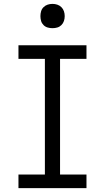

<svg xmlns="http://www.w3.org/2000/svg" viewBox="-20 -968 540 988"><path d="M75 0V-70H211V-665H75V-735H425V-665H289V-70H425V0ZM250 -823Q237 -823 225 -826.5Q213 -830 204 -839Q195 -848 191.5 -860Q188 -872 188 -885Q188 -898 191.5 -910Q195 -922 204 -931Q213 -940 225 -944Q237 -948 250 -948Q263 -948 275 -944Q287 -940 296 -931Q305 -922 309 -910Q313 -898 313 -885Q313 -872 309 -860Q305 -848 296 -839Q287 -830 275 -826.5Q263 -823 250 -823Z"/></svg>

Font: Iosevka Custom
Style: Regular
Weight: 400
Monospace: yes
Designer: Belleve Invis
Foundry: Belleve Invis
Version: Version 32.5.0; ttfautohint (v1.8.4)